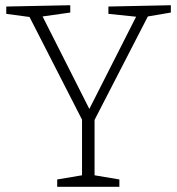

<svg xmlns="http://www.w3.org/2000/svg" viewBox="-20 -715 678 735"><path d="M199 0V-28L294 -44V-257L93 -650L4 -662V-690L249 -695V-667L143 -652L322 -298L501 -651L395 -662V-690L634 -695V-667L546 -652L342 -256V-44L437 -28V0Z"/></svg>

Font: Bitter Light
Style: Regular
Weight: 300
Designer: Sol Matas, and Bitter project Authors
Foundry: Sol Matas
Version: Version 2.001